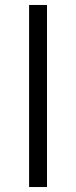

<svg xmlns="http://www.w3.org/2000/svg" viewBox="-20 -695 306 772"><path d="M169 57H97V-675H169Z"/></svg>

Font: Gemunu Libre ExtraLight Medium
Style: Regular
Weight: 500
Version: Version 1.100